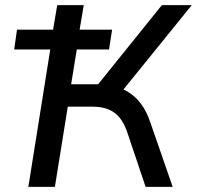

<svg xmlns="http://www.w3.org/2000/svg" viewBox="-20 -725 764 745"><path d="M90 0 175 -533H35L46 -610H186L202 -705H305L289 -610H415L403 -533H278L256 -398H369L347 -381L608 -705H724L447 -363L402 -394Q442 -389 473.5 -370.5Q505 -352 527.5 -321.5Q550 -291 564 -248L650 0H545L476 -205Q458 -262 425.5 -286.5Q393 -311 340 -311H243L193 0Z"/></svg>

Font: Nunito Sans 12pt SemiBold
Style: Italic
Weight: 600
Italic angle: -9°
Designer: Vernon Adams
Foundry: Vernon Adams
Version: Version 3.101;gftools[0.9.27]